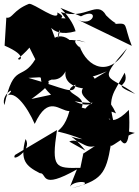

<svg xmlns="http://www.w3.org/2000/svg" viewBox="-44 -714 725 1001"><path d="M140 -405C69 -287 28 -394 -21 -166C-44 -230 67 -278 -20 -202C22 -263 97 -160 137 -68C209 -224 266 -134 318 -135C275 28 178 -69 386 12C278 -3 314 -40 401 71L317 24C377 -5 414 107 501 11C491 25 360 104 390 88L375 161C245 164 223 163 253 -36L34 94C10 137 128 68 89 11C59 122 90 151 164 189C203 186 160 281 357 169L321 259C346 218 479 235 329 267C483 228 509 194 534 40C526 67 592 0 659 -21L556 -44C605 87 640 50 628 -141C506 -15 501 -170 560 -40C505 -210 550 -225 606 -335C636 -253 523 -284 661 -224C520 -328 458 -279 618 -462C531 -306 411 -359 370 -475C396 -438 286 -536 403 -493C260 -533 201 -467 349 -446C327 -570 172 -522 264 -472C241 -544 292 -608 251 -493L221 -574C199 -633 205 -509 350 -551C345 -571 326 -618 271 -673L378 -629C480 -681 445 -566 358 -613L643 -475C597 -591 630 -595 553 -589C568 -599 564 -579 509 -634C463 -717 401 -608 273 -651L298 -618C240 -620 316 -617 255 -649C267 -592 131 -699 107 -694C22 -660 22 -616 -11 -622L-20 -476C109 -420 54 -392 50 -408C197 -532 72 -503 110 -465ZM382 -153C412 -224 259 -225 349 -273C347 -213 289 -256 104 -308C227 -313 116 -323 222 -220L120 -198C272 -307 173 -280 225 -299C293 -295 301 -357 329 -403C224 -271 405 -230 448 -264C476 -377 324 -263 513 -342C358 -251 353 -240 436 -171L561 -123C487 -280 476 -119 345 -186C508 -159 454 -212 401 -148Z"/></svg>

Font: Asimov Silicon
Style: Regular
Weight: 400
Designer: Google
Version: Version 2.000980; 2014